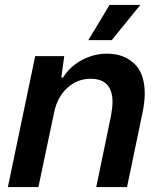

<svg xmlns="http://www.w3.org/2000/svg" viewBox="-20 -760 648 780"><path d="M123 -532H241L229 -445H236Q265 -491 313.5 -516.5Q362 -542 415 -542Q482 -542 525 -502Q568 -462 568 -380Q568 -346 559 -302L496 0H371L431 -290Q437 -322 437 -346Q437 -440 348 -440Q294 -440 253.5 -403Q213 -366 200 -304L136 0H12ZM425 -740H550L434 -597H339Z"/></svg>

Font: Mona Sans SemiBold
Style: Italic
Weight: 600
Italic angle: -11.7°
Designer: Deni Anggara
Foundry: GitHub
Version: Version 2.000